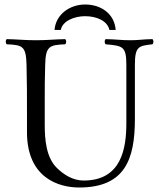

<svg xmlns="http://www.w3.org/2000/svg" viewBox="-20 -824 708 854"><path d="M222.5 -691H250.5C257.5 -730 309.5 -752 358.5 -752C411.5 -752 458.5 -730 466.5 -691H494.5C489.5 -761 431.5 -804 358.5 -804C292.5 -804 228.5 -762 222.5 -691ZM179 -269V-383C179 -433 179 -475 181 -536C183 -619 200 -624 270 -627C276 -633 276 -644 270 -650C221 -649 190.7 -645 140 -645C89.3 -645 60 -649 10 -650C4 -644 4 -633 10 -627C80 -624 96 -619 98 -536C100 -453 100 -404 100 -321V-236C100 -32 242 10 332 10C537 10 580 -117 580 -295V-536C580 -619 598 -620 658 -627C664 -633 664 -644 658 -650C609 -649 598.3 -645 560 -645C517.1 -645 500 -649 450 -650C444 -644 444 -633 450 -627C525 -620 542 -619 542 -536V-277C542 -165 521 -21 352 -21C304 -21 264 -47 234 -76C185 -123 179 -204 179 -269Z"/></svg>

Font: Libertinus Serif Display
Style: Regular
Weight: 400
Designer: Philipp H. Poll
Foundry: Khaled Hosny
Version: Version 6.1